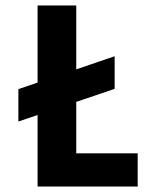

<svg xmlns="http://www.w3.org/2000/svg" viewBox="-20 -680 532 700"><path d="M47 -355 398 -475V-356L47 -237ZM117 0V-660H258V0ZM146 0V-121H482V0Z"/></svg>

Font: Bricolage Grotesque 36pt SemiCondensed
Style: Bold
Weight: 700
Width: 4
Designer: Mathieu Triay
Foundry: Atelier Triay
Version: Version 1.001;gftools[0.9.33.dev8+g029e19f]